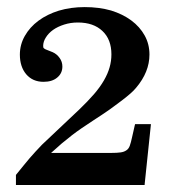

<svg xmlns="http://www.w3.org/2000/svg" viewBox="-20 -527 486 547"><path d="M410.2 -173.3 409.7 -171.9V-170.4L392.1 -2V-1V0H390.6H389.6H27.8H26.4H25.4V-1V-2.4V-27.3V-28.3L25.9 -29.3Q38.1 -43.9 47.1 -55.4Q56.2 -66.9 64.5 -76.4Q72.8 -85.9 80.8 -94.7Q88.9 -103.5 99.6 -114.7L206.1 -215.3Q230 -238.3 247.6 -258.5Q265.1 -278.8 276.1 -297.9Q287.1 -316.9 292.2 -335Q297.4 -353 297.4 -372.1Q297.4 -414.6 272 -438.5Q246.6 -462.9 201.7 -462.9Q181.2 -462.9 162.8 -457Q144.5 -451.2 131.3 -441.9Q118.2 -432.6 110.4 -419.9Q103 -408.2 103 -396Q103 -393.1 103.5 -391.6Q104 -390.1 106 -388.7Q108.4 -386.7 113.8 -384.8Q119.6 -382.3 129.9 -378.4Q142.1 -373 149.9 -361.8Q157.7 -351.1 157.7 -337.4Q157.7 -317.9 142.6 -305.7Q128.4 -293.9 104 -293.9Q73.2 -293.9 54.7 -315.4Q36.6 -336.9 36.6 -371.6Q36.6 -399.9 50.8 -424.8Q64.9 -449.7 89.6 -468Q114.3 -486.3 147.5 -496.6Q181.6 -506.8 221.2 -506.8Q262.2 -506.8 296.4 -497.1Q329.6 -486.8 354 -468.8Q378.4 -450.7 392.1 -426Q405.8 -401.4 405.8 -371.6Q405.8 -321.8 367.7 -276.9Q361.3 -269 351.3 -260.3Q341.3 -251.5 327.1 -240.7Q313 -230 293.5 -215.8Q273.4 -201.7 246.1 -184.1Q226.6 -171.4 212.4 -161.6Q198.2 -151.9 184.6 -141.4Q170.9 -130.9 155.8 -118.2Q142.6 -106.9 125.5 -91.3H295.9Q313.5 -91.3 323.7 -92.8Q333.5 -94.2 339.8 -98.6Q346.2 -102.5 349.6 -111.3Q353 -120.6 356.4 -136.7L364.3 -171.4L364.7 -172.4V-173.3H365.7H366.7H407.2H408.7Z"/></svg>

Font: RIT Rachana
Style: Bold
Weight: 700
Designer: Hussain KH
Version: 1.5.2